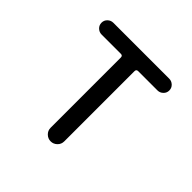

<svg xmlns="http://www.w3.org/2000/svg" viewBox="-139 -649 778 778"><g transform="rotate(45 250.0 -260.0)"><path d="M89.8 -452.1Q76.2 -452.1 65.9 -461.9Q55.7 -471.7 55.7 -485.8Q55.7 -500 65.9 -509.8Q76.2 -519.5 89.8 -519.5H410.2Q423.8 -519.5 434.1 -509.8Q444.3 -500 444.3 -485.8Q444.3 -471.7 434.1 -461.9Q423.8 -452.1 410.2 -452.1H299.8Q289.1 -452.1 289.1 -441.4V-39.1Q289.1 -22.5 277.3 -11.2Q265.6 0 250 0Q234.4 0 222.7 -11.2Q210.9 -22.5 210.9 -39.1V-441.4Q210.9 -452.1 200.2 -452.1Z"/></g></svg>

Font: Rounded-X Mgen+ 1m regular
Style: Regular
Weight: 400
Designer: [Source Han Sans]
Ryoko NISHIZUKA  (kana & ideographs); Paul D. Hunt (Latin, Greek & Cyrillic); Wenlong ZHANG  (bopomofo
Version: Version 1.059.20150602